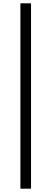

<svg xmlns="http://www.w3.org/2000/svg" viewBox="-20 -858 309 1157"><path d="M103 -838H167V279H103Z"/></svg>

Font: Kinto Sans
Style: Regular
Weight: 400
Designer: Authors: Ryoko NISHIZUKA  (kana & ideographs); Paul D. Hunt (Latin, Greek & Cyrillic); Wenlong ZHANG  (bopomofo); Sandol
Foundry: Adobe Systems Incorporated, ookami Inc.
Version: Version 0.001